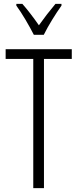

<svg xmlns="http://www.w3.org/2000/svg" viewBox="-20 -967 399 987"><path d="M154 -788H205C228 -835 266 -896 296 -938V-947H265C231 -906 210 -879 180 -837C153 -876 120 -919 95 -947H64V-938C93 -899 130 -835 154 -788ZM206 0V-664H349V-714H9V-664H151V0Z"/></svg>

Font: Noto Sans Armenian ExtraCondensed Light
Style: Regular
Weight: 300
Width: 2
Designer: Monotype Design Team
Foundry: Monotype Imaging Inc.
Version: Version 2.008